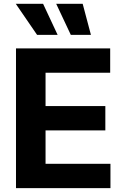

<svg xmlns="http://www.w3.org/2000/svg" viewBox="-20 -979 653 999"><path d="M63.2 0H554.7V-126.8H217V-300.4H528.1V-427.2H217V-600.5H553.3V-727.3H63.2ZM62.1 -959.2 172.9 -797.6H279.8L204.2 -959.2ZM272.4 -959.2 348.4 -797.6H453.1L410.2 -959.2Z"/></svg>

Font: Magic Ui Pro
Style: Bold
Weight: 700
Designer: Stefan Endress, Andreas Faust
Version: Version 1.000;FEAKit 1.0